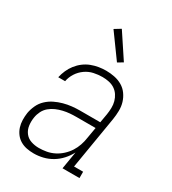

<svg xmlns="http://www.w3.org/2000/svg" viewBox="-186 -862 872 971"><g transform="rotate(30 250.0 -376.5)"><path d="M165 8Q143 8 123 4Q103 0 86 -10Q69 -20 57 -36Q45 -52 39 -71Q33 -90 32.5 -111Q32 -132 35 -153Q39 -176 49.5 -199Q60 -222 78.5 -239.5Q97 -257 119.5 -268Q142 -279 166 -285.5Q190 -292 213.5 -294.5Q237 -297 260 -297H378L387 -349Q390 -368 390.5 -387.5Q391 -407 386 -425Q381 -443 371 -458Q361 -473 346 -483Q331 -493 312 -497Q293 -501 274 -501Q249 -501 223.5 -495.5Q198 -490 176 -474.5Q154 -459 139.5 -436.5Q125 -414 120 -388H80Q85 -410 94 -430.5Q103 -451 117 -469Q131 -487 149.5 -501Q168 -515 189 -523Q210 -531 231.5 -534.5Q253 -538 274 -538Q299 -538 323.5 -533Q348 -528 368.5 -516Q389 -504 403 -484.5Q417 -465 424 -442Q431 -419 430.5 -393.5Q430 -368 426 -343L375 -37H428V0H329L346 -102Q333 -77 313.5 -55.5Q294 -34 269.5 -19.5Q245 -5 218 1.5Q191 8 165 8ZM173 -29Q195 -29 217.5 -33Q240 -37 261 -47.5Q282 -58 300 -74.5Q318 -91 330.5 -110.5Q343 -130 350.5 -152Q358 -174 361 -196L372 -260H260Q241 -260 222.5 -258.5Q204 -257 184.5 -252.5Q165 -248 146.5 -240Q128 -232 112.5 -219Q97 -206 88 -188Q79 -170 76 -151Q72 -127 75 -103.5Q78 -80 91.5 -62Q105 -44 127 -36.5Q149 -29 173 -29ZM300 -601 200 -739 236 -761 330 -619Z"/></g></svg>

Font: Iosevka Slab XLtObl
Style: Regular
Weight: 200
Italic angle: -9°
Monospace: yes
Designer: Belleve Invis
Foundry: Belleve Invis
Version: Version 11.1.1; ttfautohint (v1.8.3)